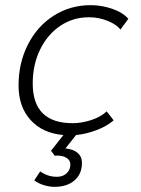

<svg xmlns="http://www.w3.org/2000/svg" viewBox="-20 -515 549 745"><path d="M478 -442 447 -400Q434 -419 399 -433.5Q364 -448 325 -448Q263 -448 213.5 -414.5Q164 -381 135.5 -322.5Q107 -264 107 -191Q107 -37 262 -37Q296 -37 333.5 -49Q371 -61 394 -83L421 -48Q394 -25 354.5 -10Q315 5 275 9L234 61Q265 64 281.5 78.5Q298 93 298 117Q298 160 269 185Q240 210 192 210Q172 210 150.5 203.5Q129 197 113 185L136 150Q165 171 201 171Q224 171 238.5 157.5Q253 144 253 123Q253 106 236.5 96.5Q220 87 192 89L178 70L226 9Q145 2 98.5 -49.5Q52 -101 52 -183Q52 -271 88.5 -342.5Q125 -414 189 -454.5Q253 -495 332 -495Q374 -495 415 -481Q456 -467 478 -442Z"/></svg>

Font: Niramit ExtraLight
Style: Italic
Weight: 200
Italic angle: -10°
Designer: Katatrad Aksorn Co.,Ltd.
Foundry: Cadson Demak Co.,Ltd.
Version: Version 1.000; ttfautohint (v1.6)